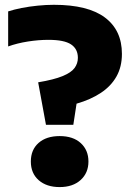

<svg xmlns="http://www.w3.org/2000/svg" viewBox="-20 -770 552 800"><path d="M171.5 -250 139 -427Q204.5 -438 240.5 -452.8Q276.5 -467.5 290.5 -486.5Q304.5 -505.5 304.5 -529Q304.5 -566 276 -585Q247.5 -604 182 -604Q140.5 -604 96 -597Q51.5 -590 14 -576.5V-722.5Q38.5 -730.5 70.5 -736.8Q102.5 -743 137.5 -746.5Q172.5 -750 204.5 -750Q346.5 -750 417.2 -697Q488 -644 488 -545.5Q488 -491.5 465.2 -451.2Q442.5 -411 400.2 -383Q358 -355 299 -338L285.5 -250ZM228.5 9.5Q174 9.5 141.2 -19.2Q108.5 -48 108.5 -97Q108.5 -146 140.8 -174.5Q173 -203 228.5 -203Q284.5 -203 316.5 -173.8Q348.5 -144.5 348.5 -97Q348.5 -49.5 316 -20Q283.5 9.5 228.5 9.5Z"/></svg>

Font: Encode Sans SC Condensed Thin ExtraBold
Style: Regular
Weight: 800
Version: Version 3.002